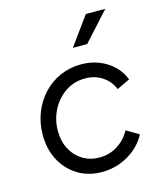

<svg xmlns="http://www.w3.org/2000/svg" viewBox="-118 -880 848 982"><g transform="rotate(-15 306.0 -389.0)"><path d="M56 -249Q56 -312 77.5 -366.5Q99 -421 137.5 -462Q176 -503 227.5 -525.5Q279 -548 338 -548Q390 -548 433.5 -530.5Q477 -513 509 -482Q541 -451 556 -410L487 -377Q470 -420 431 -446.5Q392 -473 339 -473Q280 -473 234 -441.5Q188 -410 162 -359Q136 -308 136 -249Q136 -195 158 -153Q180 -111 219 -87Q258 -63 307 -63Q361 -63 404 -90.5Q447 -118 471 -163L537 -124Q516 -84 480.5 -53.5Q445 -23 399 -5.5Q353 12 301 12Q229 12 173.5 -22Q118 -56 87 -115Q56 -174 56 -249ZM320 -640 429 -790H532L396 -640Z"/></g></svg>

Font: Kosmopol Plus Jakarta Sans Italic It
Style: Regular
Weight: 400
Italic angle: -8.04999°
Designer: Gumpita Rahayu
Foundry: Tokotype
Version: Version 2.006